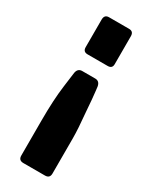

<svg xmlns="http://www.w3.org/2000/svg" viewBox="-172 -687 582 730"><g transform="rotate(30 119.0 -321.5)"><path d="M164 -480H76Q56 -480 56 -500V-621Q56 -643 76 -643H164Q184 -643 184 -622V-499Q184 -480 164 -480ZM90 -415H147Q166 -415 170 -394Q170 -393 172 -378Q174 -363 176 -339Q178 -315 180 -288Q187 -216 187 -176V-21Q187 0 166 0H71Q50 0 50 -21V-176Q50 -266 58.5 -329.5Q67 -393 67 -394Q71 -415 90 -415Z"/></g></svg>

Font: Rajdhani
Style: Bold
Weight: 700
Designer: Satya Rajpurohit, Jyotish Sonowal
Foundry: Indian Type Foundry
Version: Version 1.201 February 1, 2022